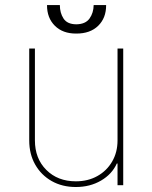

<svg xmlns="http://www.w3.org/2000/svg" viewBox="-20 -739 608 766"><path d="M448.9 -179V-545.5H471.6V0H448.9V-86.6H446Q426.8 -44 383 -18.5Q339.1 7.1 282.7 7.1Q228 7.1 186.1 -16.7Q144.2 -40.5 120.4 -82.4Q96.6 -124.3 96.6 -179V-545.5H119.3V-179Q119.3 -106.5 164.8 -61.1Q210.2 -15.6 282.7 -15.6Q331 -15.6 368.4 -36.6Q405.9 -57.5 427.4 -94.5Q448.9 -131.4 448.9 -179ZM353.7 -718.7H403.4Q403.8 -667.6 371.8 -636.2Q339.8 -604.8 284.1 -605.1Q230.5 -604.8 198.9 -636.2Q167.3 -667.6 167.6 -718.7H218.8Q218.8 -687.5 233.5 -665Q248.2 -642.4 284.1 -642Q321 -642.4 337.2 -665.1Q353.3 -687.9 353.7 -718.7Z"/></svg>

Font: Inter UI Thin
Style: Regular
Weight: 100
Designer: Rasmus Andersson
Foundry: rsms
Version: 3.2;8d6f07862